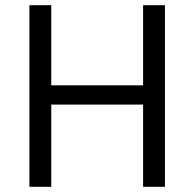

<svg xmlns="http://www.w3.org/2000/svg" viewBox="-20 -718 747 738"><path d="M93 0V-698H177V-390H530V-698H614V0H530V-316H177V0Z"/></svg>

Font: Anuphan
Style: Regular
Weight: 400
Designer: Mike Abbink, Paul van der Laan, Pieter van Rosmalen, Mint Tantisuwanna
Foundry: Bold Monday; Cadson Demak
Version: Version 3.002;hotconv 1.0.109;makeotfexe 2.5.65596